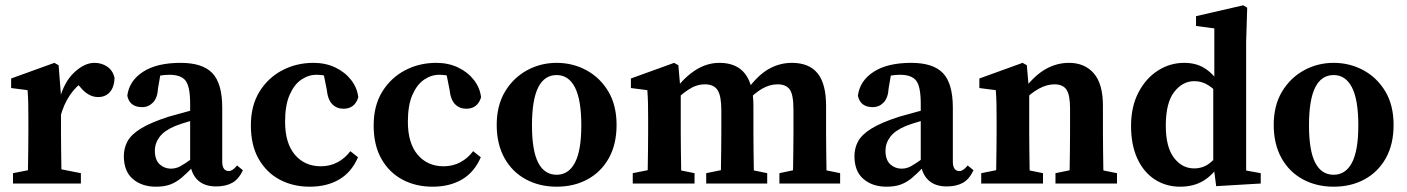

<svg xmlns="http://www.w3.org/2000/svg" viewBox="-20 -692 5307 724"><path d="M29 0V-39L121 -57H194L285 -39V0ZM84 0Q85 -21 85.5 -55.5Q86 -90 86.5 -127.5Q87 -165 87 -193V-243Q87 -281 86.5 -302.5Q86 -324 84 -352L22 -360V-396L185 -455L201 -446L210 -332V-193Q210 -165 210.5 -127.5Q211 -90 211.5 -55.5Q212 -21 213 0ZM208 -253 183 -316H204Q222 -384 260.5 -419.5Q299 -455 336 -455Q363 -455 384 -441Q405 -427 412 -399Q411 -364 394.5 -345Q378 -326 350 -326Q314 -326 284 -362L258 -392L298 -387Q267 -368 243.5 -333Q220 -298 208 -253Z M568 12Q515 12 481 -17Q447 -46 447 -103Q447 -134 461 -159.5Q475 -185 511.5 -207.5Q548 -230 616 -252Q645 -260 686.5 -271.5Q728 -283 761 -290V-253Q730 -245 695.5 -235Q661 -225 641 -217Q600 -200 582 -176Q564 -152 564 -124Q564 -89 582 -72.5Q600 -56 625 -56Q637 -56 648.5 -60Q660 -64 679.5 -77Q699 -90 733 -115L744 -64H709Q685 -39 665 -22Q645 -5 622.5 3.5Q600 12 568 12ZM795 11Q751 11 726 -12.5Q701 -36 697 -78V-301Q697 -365 680 -387.5Q663 -410 619 -410Q603 -410 583 -407Q563 -404 534 -395L588 -429L576 -360Q574 -323 557 -305.5Q540 -288 516 -288Q469 -288 460 -331Q467 -387 519 -421Q571 -455 661 -455Q744 -455 781 -416Q818 -377 818 -286V-83Q818 -47 843 -47Q857 -47 874 -68L896 -50Q880 -16 855.5 -2.5Q831 11 795 11Z M1148 12Q1085 12 1035 -14.5Q985 -41 955.5 -92.5Q926 -144 926 -219Q926 -294 958.5 -346.5Q991 -399 1044.5 -427Q1098 -455 1162 -455Q1208 -455 1244.5 -437.5Q1281 -420 1304 -390.5Q1327 -361 1331 -325Q1318 -282 1275 -282Q1250 -282 1233 -299Q1216 -316 1212 -355L1198 -425L1258 -389Q1215 -410 1173 -410Q1143 -410 1116 -391.5Q1089 -373 1072 -334Q1055 -295 1055 -233Q1055 -152 1092 -108.5Q1129 -65 1190 -65Q1225 -65 1253.5 -80.5Q1282 -96 1301 -122L1330 -99Q1306 -43 1259.5 -15.5Q1213 12 1148 12Z M1611 12Q1548 12 1498 -14.5Q1448 -41 1418.5 -92.5Q1389 -144 1389 -219Q1389 -294 1421.5 -346.5Q1454 -399 1507.5 -427Q1561 -455 1625 -455Q1671 -455 1707.5 -437.5Q1744 -420 1767 -390.5Q1790 -361 1794 -325Q1781 -282 1738 -282Q1713 -282 1696 -299Q1679 -316 1675 -355L1661 -425L1721 -389Q1678 -410 1636 -410Q1606 -410 1579 -391.5Q1552 -373 1535 -334Q1518 -295 1518 -233Q1518 -152 1555 -108.5Q1592 -65 1653 -65Q1688 -65 1716.5 -80.5Q1745 -96 1764 -122L1793 -99Q1769 -43 1722.5 -15.5Q1676 12 1611 12Z M2079 12Q2014 12 1962.5 -16Q1911 -44 1882 -96.5Q1853 -149 1853 -221Q1853 -294 1884 -346Q1915 -398 1966.5 -426.5Q2018 -455 2079 -455Q2140 -455 2191.5 -427Q2243 -399 2274 -347Q2305 -295 2305 -221Q2305 -148 2276 -96Q2247 -44 2196 -16Q2145 12 2079 12ZM2079 -33Q2124 -33 2148 -78.5Q2172 -124 2172 -219Q2172 -316 2148 -362.5Q2124 -409 2079 -409Q2033 -409 2009.5 -362.5Q1986 -316 1986 -219Q1986 -124 2009.5 -78.5Q2033 -33 2079 -33Z M2969 0Q2970 -21 2970.5 -55Q2971 -89 2971.5 -126.5Q2972 -164 2972 -193V-279Q2972 -335 2958 -354.5Q2944 -374 2912 -374Q2882 -374 2853 -357Q2824 -340 2795 -308L2785 -353H2797Q2838 -409 2879 -432Q2920 -455 2966 -455Q3031 -455 3063 -415.5Q3095 -376 3095 -293V-193Q3095 -164 3095.5 -126.5Q3096 -89 3096.5 -55Q3097 -21 3097 0ZM2366 0V-39L2456 -57H2510L2599 -39V0ZM2421 0Q2422 -21 2422.5 -55.5Q2423 -90 2423.5 -127.5Q2424 -165 2424 -193V-243Q2424 -281 2423.5 -302.5Q2423 -324 2421 -352L2359 -360V-396L2522 -455L2538 -446L2547 -342V-193Q2547 -165 2547.5 -127.5Q2548 -90 2548.5 -55.5Q2549 -21 2550 0ZM2643 0V-39L2731 -57H2785L2873 -39V0ZM2697 0Q2698 -21 2698.5 -55Q2699 -89 2699.5 -126.5Q2700 -164 2700 -193V-277Q2700 -330 2686 -352Q2672 -374 2638 -374Q2607 -374 2577.5 -355Q2548 -336 2522 -308L2514 -354H2526Q2562 -402 2604 -428.5Q2646 -455 2693 -455Q2821 -455 2821 -293V-193Q2821 -164 2821.5 -126.5Q2822 -89 2822.5 -55Q2823 -21 2824 0ZM2919 0V-39L3004 -57H3060L3148 -39V0Z M3323 12Q3270 12 3236 -17Q3202 -46 3202 -103Q3202 -134 3216 -159.5Q3230 -185 3266.5 -207.5Q3303 -230 3371 -252Q3400 -260 3441.5 -271.5Q3483 -283 3516 -290V-253Q3485 -245 3450.5 -235Q3416 -225 3396 -217Q3355 -200 3337 -176Q3319 -152 3319 -124Q3319 -89 3337 -72.5Q3355 -56 3380 -56Q3392 -56 3403.5 -60Q3415 -64 3434.5 -77Q3454 -90 3488 -115L3499 -64H3464Q3440 -39 3420 -22Q3400 -5 3377.5 3.5Q3355 12 3323 12ZM3550 11Q3506 11 3481 -12.5Q3456 -36 3452 -78V-301Q3452 -365 3435 -387.5Q3418 -410 3374 -410Q3358 -410 3338 -407Q3318 -404 3289 -395L3343 -429L3331 -360Q3329 -323 3312 -305.5Q3295 -288 3271 -288Q3224 -288 3215 -331Q3222 -387 3274 -421Q3326 -455 3416 -455Q3499 -455 3536 -416Q3573 -377 3573 -286V-83Q3573 -47 3598 -47Q3612 -47 3629 -68L3651 -50Q3635 -16 3610.5 -2.5Q3586 11 3550 11Z M4012 0Q4013 -21 4013.5 -55Q4014 -89 4014.5 -126.5Q4015 -164 4015 -193V-283Q4015 -334 4001.5 -354Q3988 -374 3956 -374Q3899 -374 3835 -308L3828 -360H3845Q3883 -409 3924 -432Q3965 -455 4011 -455Q4070 -455 4104.5 -415.5Q4139 -376 4139 -293V-193Q4139 -164 4139.5 -126.5Q4140 -89 4140.5 -55Q4141 -21 4142 0ZM3680 0V-39L3770 -57H3824L3913 -39V0ZM3735 0Q3736 -21 3736.5 -55.5Q3737 -90 3737.5 -127.5Q3738 -165 3738 -193V-243Q3738 -281 3737.5 -302.5Q3737 -324 3735 -352L3673 -360V-396L3836 -455L3852 -446L3861 -342V-193Q3861 -165 3861.5 -127.5Q3862 -90 3862.5 -55.5Q3863 -21 3864 0ZM3960 0V-39L4048 -57H4102L4192 -39V0Z M4430 12Q4377 12 4335 -15Q4293 -42 4269 -93.5Q4245 -145 4245 -217Q4245 -290 4273 -343.5Q4301 -397 4346.5 -426Q4392 -455 4445 -455Q4489 -455 4520.5 -436Q4552 -417 4580 -377H4601L4592 -320Q4561 -355 4536.5 -370.5Q4512 -386 4484 -386Q4439 -386 4407.5 -345Q4376 -304 4376 -218Q4376 -138 4406.5 -97.5Q4437 -57 4483 -57Q4517 -57 4542.5 -77.5Q4568 -98 4593 -134L4603 -76H4582Q4553 -31 4516.5 -9.5Q4480 12 4430 12ZM4566 10 4555 -75V-369L4559 -380V-585L4490 -594V-631L4668 -672L4683 -663L4679 -534V-49L4734 -39V0Z M5009 12Q4944 12 4892.5 -16Q4841 -44 4812 -96.5Q4783 -149 4783 -221Q4783 -294 4814 -346Q4845 -398 4896.5 -426.5Q4948 -455 5009 -455Q5070 -455 5121.5 -427Q5173 -399 5204 -347Q5235 -295 5235 -221Q5235 -148 5206 -96Q5177 -44 5126 -16Q5075 12 5009 12ZM5009 -33Q5054 -33 5078 -78.5Q5102 -124 5102 -219Q5102 -316 5078 -362.5Q5054 -409 5009 -409Q4963 -409 4939.5 -362.5Q4916 -316 4916 -219Q4916 -124 4939.5 -78.5Q4963 -33 5009 -33Z"/></svg>

Font: Lisu Bosa Black
Style: Regular
Weight: 900
Designer: David Morse, Annie Olsen, Victor Gaultney, Frank Grießhammer (Latin)
Foundry: SIL International
Version: Version 2.000